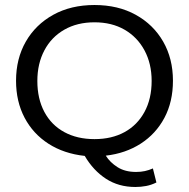

<svg xmlns="http://www.w3.org/2000/svg" viewBox="-20 -614 754 766"><path d="M520 132Q453 132 402.5 99Q352 66 318 8Q235 -1 173.5 -40.5Q112 -80 78 -144.5Q44 -209 44 -292Q44 -380 83 -448Q122 -516 192.5 -555Q263 -594 357 -594Q451 -594 521.5 -555Q592 -516 631 -448Q670 -380 670 -292Q670 -208 636 -144Q602 -80 541.5 -41Q481 -2 402 7Q419 34 449 53Q479 72 523 72Q542 72 558 68.5Q574 65 590 58L604 114Q584 124 563 128Q542 132 520 132ZM357 -59Q426 -59 477 -87Q528 -115 556.5 -167.5Q585 -220 585 -291Q585 -360 556.5 -413Q528 -466 477 -495.5Q426 -525 357 -525Q288 -525 236.5 -495.5Q185 -466 157 -413Q129 -360 129 -291Q129 -220 157 -167.5Q185 -115 236.5 -87Q288 -59 357 -59Z"/></svg>

Font: Rokkitt
Style: Regular
Weight: 400
Designer: Vernon Adams
Foundry: Vernon Adams
Version: Version 3.103